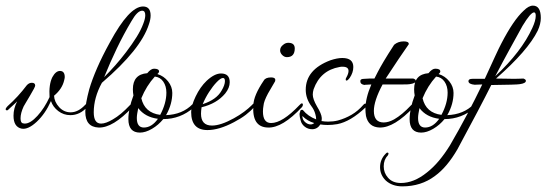

<svg xmlns="http://www.w3.org/2000/svg" viewBox="-22 -453 1941 682"><path d="M55 4Q26 -2 26 -42Q26 -68 39 -93L33 -87L9 -65Q6 -61 3 -61Q-2 -61 -2 -66Q0 -71 5 -76Q24 -93 41 -111.5Q58 -130 73 -150Q81 -159 91 -159Q103 -159 103 -149Q103 -144 85 -114Q75 -97 69 -87Q63 -77 62 -75Q51 -51 51 -33Q51 -17 59 -15L66 -14Q86 -14 111 -41.5Q136 -69 154 -108Q151 -153 164 -179Q176 -201 191 -201Q208 -201 208 -179Q208 -176 206 -168Q199 -137 170 -113Q171 -91 188 -72.5Q205 -54 229 -54Q256 -54 281 -81Q289 -89 290 -84Q291 -83 291 -80Q291 -78 288 -73Q262 -44 228 -44Q204 -44 185 -58.5Q166 -73 159 -94Q139 -49 108.5 -20.5Q78 8 55 4Z M328 0Q281 -2 281 -56Q281 -70 284.5 -90Q288 -110 295 -136Q305 -170 323 -211.5Q341 -253 368 -302Q437 -430 486 -430Q513 -430 513 -398Q513 -384 507 -367Q479 -278 340 -159Q311 -106 311 -54Q311 -14 337 -14Q354 -14 379 -29Q393 -37 408 -49.5Q423 -62 439 -79Q445 -86 449 -86Q453 -85 453 -81Q453 -77 449 -73Q379 2 328 0ZM348 -179Q368 -199 387.5 -221Q407 -243 426 -268Q448 -297 463.5 -322Q479 -347 487 -369Q494 -387 494 -399Q494 -415 483 -415Q466 -415 445 -378Q417 -331 393 -281Q369 -231 348 -179Z M475 18Q434 18 434 -30Q434 -66 452 -114Q451 -119 450.5 -124.5Q450 -130 450 -136Q450 -189 501 -193Q514 -209 525 -209Q543 -209 543 -199Q543 -196 540 -193L537 -190Q560 -183 575 -164Q590 -145 590 -123Q590 -84 569 -46L567 -44Q626 -46 662 -83Q665 -86 669 -86Q672 -86 672 -81Q672 -76 666 -71Q619 -30 558 -30Q541 -9 518 4.5Q495 18 475 18ZM547 -45Q569 -86 569 -124Q569 -147 558 -163Q547 -179 528 -181Q498 -148 480 -104Q492 -52 547 -45ZM489 0Q517 0 539 -31Q493 -37 469 -69Q467 -59 465.5 -50Q464 -41 464 -34Q464 0 489 0Z M715 9Q657 9 657 -55Q657 -77 673 -110.5Q689 -144 712 -166Q740 -192 763 -192Q794 -192 794 -161Q794 -141 778 -121Q748 -85 694 -72Q693 -65 692.5 -59.5Q692 -54 692 -49Q692 -7 731 -7Q762 -7 809 -33Q829 -44 845 -56Q861 -68 872 -79Q884 -93 884 -81Q884 -76 880 -72Q869 -59 851.5 -45.5Q834 -32 809 -19Q756 9 715 9ZM698 -83Q747 -99 765 -131Q777 -151 777 -165Q777 -176 770 -176Q762 -176 748 -161.5Q734 -147 720.5 -126Q707 -105 698 -83Z M997 -250Q988 -250 980.5 -257.5Q973 -265 973 -274Q973 -286 984 -294Q992 -301 1002 -301Q1025 -301 1025 -281Q1025 -250 997 -250ZM930 0Q872 -1 878 -80Q879 -114 915 -167Q921 -178 941 -178Q956 -178 956 -169L955 -164L930 -121Q915 -93 914 -78Q913 -73 912.5 -67.5Q912 -62 912 -57Q912 -16 941 -16Q981 -16 1041 -79Q1047 -86 1051 -86Q1054 -85 1054 -81Q1054 -78 1051 -73Q981 2 930 0Z M1087 6Q1072 6 1060.5 -3Q1049 -12 1046 -25Q1042 -38 1042 -47Q1042 -53 1044 -55Q1044 -63 1051 -63Q1053 -63 1054 -62Q1072 -40 1101 -29Q1101 -38 1098 -48Q1094 -63 1084 -76Q1064 -103 1064 -134Q1064 -206 1152 -239Q1176 -247 1194 -247Q1233 -247 1233 -215Q1233 -195 1220 -176Q1214 -168 1210 -167Q1206 -166 1206 -171Q1206 -175 1209 -179Q1216 -192 1216 -201Q1216 -216 1195 -216Q1193 -216 1190 -216Q1187 -216 1184 -215Q1116 -203 1092 -136Q1089 -126 1089 -117Q1089 -101 1104 -75Q1120 -49 1121 -34Q1121 -26 1120 -23Q1126 -22 1132 -21.5Q1138 -21 1144 -21Q1162 -21 1178 -25Q1204 -32 1227 -45.5Q1250 -59 1269 -81Q1272 -85 1276 -85Q1280 -85 1280 -80Q1280 -75 1276 -71Q1223 -21 1176 -12Q1158 -9 1142 -9Q1135 -9 1128.5 -9.5Q1122 -10 1116 -11Q1105 6 1087 6ZM1081 -11Q1089 -11 1094 -16Q1070 -23 1052 -41Q1052 -28 1061.5 -19.5Q1071 -11 1081 -11Z M1327 0Q1287 -1 1278 -41Q1277 -48 1276.5 -54Q1276 -60 1276 -66Q1276 -104 1297 -153Q1284 -152 1278 -152Q1272 -152 1274 -151Q1258 -153 1258 -164V-166Q1258 -173 1272 -173L1290 -174H1308Q1312 -182 1320 -197.5Q1328 -213 1341 -235Q1348 -247 1357.5 -262Q1367 -277 1378 -294Q1392 -306 1412 -306Q1430 -306 1430 -297Q1430 -295 1428 -293Q1415 -275 1395 -245Q1375 -215 1348 -174H1446Q1455 -171 1455 -166Q1455 -157 1433 -154Q1429 -153 1405 -153Q1381 -153 1337 -153Q1306 -95 1306 -59Q1306 -18 1341 -18Q1358 -18 1378 -29Q1392 -37 1407 -49.5Q1422 -62 1438 -79Q1443 -85 1447 -85Q1451 -85 1451 -81Q1451 -76 1448 -73Q1378 1 1327 0Z M1474 18Q1433 18 1433 -30Q1433 -66 1451 -114Q1450 -119 1449.5 -124.5Q1449 -130 1449 -136Q1449 -189 1500 -193Q1513 -209 1524 -209Q1542 -209 1542 -199Q1542 -196 1539 -193L1536 -190Q1559 -183 1574 -164Q1589 -145 1589 -123Q1589 -84 1568 -46L1566 -44Q1625 -46 1661 -83Q1664 -86 1668 -86Q1671 -86 1671 -81Q1671 -76 1665 -71Q1618 -30 1557 -30Q1540 -9 1517 4.5Q1494 18 1474 18ZM1546 -45Q1568 -86 1568 -124Q1568 -147 1557 -163Q1546 -179 1527 -181Q1497 -148 1479 -104Q1491 -52 1546 -45ZM1488 0Q1516 0 1538 -31Q1492 -37 1468 -69Q1466 -59 1464.5 -50Q1463 -41 1463 -34Q1463 0 1488 0Z M1407 209Q1371 209 1348 188Q1328 168 1328 141Q1328 113 1348 93Q1351 89 1354 89Q1358 89 1358 93Q1358 95 1355 100Q1341 114 1341 138Q1341 161 1356 178Q1372 197 1402 197Q1448 197 1494 160Q1517 142 1537.5 117.5Q1558 93 1577 62Q1609 7 1637.5 -47Q1666 -101 1691 -153L1664 -152Q1643 -154 1642 -164V-165Q1642 -173 1656 -173H1700Q1722 -221 1736.5 -252.5Q1751 -284 1759 -299Q1802 -382 1838 -415Q1856 -433 1871 -433Q1899 -433 1899 -389Q1899 -368 1888 -344Q1853 -273 1740 -174Q1760 -174 1776 -173.5Q1792 -173 1804 -173Q1816 -173 1824.5 -173.5Q1833 -174 1837 -174Q1846 -171 1846 -166Q1846 -157 1824 -154Q1813 -152 1723 -151Q1684 -73 1603 77Q1566 141 1523 172Q1474 209 1407 209ZM1737 -182Q1831 -270 1869 -354Q1881 -380 1881 -397Q1881 -409 1875 -409Q1863 -409 1834 -361Q1812 -321 1787.5 -276.5Q1763 -232 1737 -182Z"/></svg>

Font: Passions Conflict
Style: Regular
Weight: 400
Designer: Robert E. Leuschke
Foundry: Robert E. Leuschke
Version: Version 1.010; ttfautohint (v1.8.3)